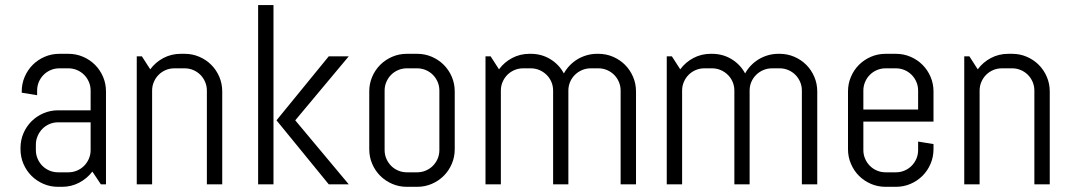

<svg xmlns="http://www.w3.org/2000/svg" viewBox="-20 -720 4181 750"><path d="M374 0 340.8 -49.8Q320.3 -22.9 289.6 -6.6Q258.8 9.8 222.2 9.8H207Q176.8 9.8 149.9 -1.7Q123 -13.2 103 -33.2Q83 -53.2 71.5 -80.1Q60.1 -106.9 60.1 -137.2V-142.1Q60.1 -172.4 71.5 -199.2Q83 -226.1 103 -246.1Q123 -266.1 149.9 -277.6Q176.8 -289.1 207 -289.1H334V-366.2Q334 -384.3 327.1 -400.1Q320.3 -416 308.6 -427.7Q296.9 -439.5 281 -446.3Q265.1 -453.1 247.1 -453.1H211.9Q193.8 -453.1 178 -446.3Q162.1 -439.5 150.4 -427.7Q138.7 -416 131.8 -400.1Q125 -384.3 125 -366.2V-348.1L64.9 -357.9V-362.8Q64.9 -393.1 76.4 -419.9Q87.9 -446.8 107.9 -466.8Q127.9 -486.8 154.8 -498.3Q181.6 -509.8 211.9 -509.8H247.1Q277.3 -509.8 304.2 -498.3Q331.1 -486.8 351.1 -466.8Q371.1 -446.8 382.6 -419.9Q394 -393.1 394 -362.8V0ZM334 -242.2H207Q189 -242.2 173.1 -235.4Q157.2 -228.5 145.5 -216.6Q133.8 -204.6 127 -188.7Q120.1 -172.9 120.1 -154.8V-133.8Q120.1 -115.7 127 -99.9Q133.8 -84 145.5 -72.3Q157.2 -60.5 173.1 -53.7Q189 -46.9 207 -46.9H247.1Q265.1 -46.9 281 -53.7Q296.9 -60.5 308.6 -72.3Q320.3 -84 327.1 -99.9Q334 -115.7 334 -133.8Z M788.1 0V-366.2Q788.1 -384.3 781.2 -400.1Q774.4 -416 762.7 -427.7Q751 -439.5 735.1 -446.3Q719.2 -453.1 701.2 -453.1H661.1Q643.1 -453.1 627.2 -446.3Q611.3 -439.5 599.6 -427.7Q587.9 -416 581.1 -400.1Q574.2 -384.3 574.2 -366.2V0H514.2V-500H534.2L566.9 -449.2Q587.4 -477.1 618.4 -493.4Q649.4 -509.8 686 -509.8H701.2Q731.4 -509.8 758.3 -498.3Q785.2 -486.8 805.2 -466.8Q825.2 -446.8 836.7 -419.9Q848.1 -393.1 848.1 -362.8V0Z M1264.2 0 1060.1 -250 1264.2 -500H1342.3L1133.3 -250L1342.3 0ZM988.3 0V-700.2H1048.3V0Z M1756.3 -137.2Q1756.3 -106.9 1744.9 -80.1Q1733.4 -53.2 1713.4 -33.2Q1693.4 -13.2 1666.5 -1.7Q1639.6 9.8 1609.4 9.8H1569.3Q1539.1 9.8 1512.2 -1.7Q1485.4 -13.2 1465.3 -33.2Q1445.3 -53.2 1433.8 -80.1Q1422.4 -106.9 1422.4 -137.2V-362.8Q1422.4 -393.1 1433.8 -419.9Q1445.3 -446.8 1465.3 -466.8Q1485.4 -486.8 1512.2 -498.3Q1539.1 -509.8 1569.3 -509.8H1609.4Q1639.6 -509.8 1666.5 -498.3Q1693.4 -486.8 1713.4 -466.8Q1733.4 -446.8 1744.9 -419.9Q1756.3 -393.1 1756.3 -362.8V-137.2ZM1696.3 -366.2Q1696.3 -384.3 1689.5 -400.1Q1682.6 -416 1670.9 -427.7Q1659.2 -439.5 1643.3 -446.3Q1627.4 -453.1 1609.4 -453.1H1569.3Q1551.3 -453.1 1535.4 -446.3Q1519.5 -439.5 1507.8 -427.7Q1496.1 -416 1489.3 -400.1Q1482.4 -384.3 1482.4 -366.2V-133.8Q1482.4 -115.7 1489.3 -99.9Q1496.1 -84 1507.8 -72.3Q1519.5 -60.5 1535.4 -53.7Q1551.3 -46.9 1569.3 -46.9H1609.4Q1627.4 -46.9 1643.3 -53.7Q1659.2 -60.5 1670.9 -72.3Q1682.6 -84 1689.5 -99.9Q1696.3 -115.7 1696.3 -133.8Z M2404.3 0V-366.2Q2404.3 -384.3 2397.5 -400.1Q2390.6 -416 2378.9 -427.7Q2367.2 -439.5 2351.3 -446.3Q2335.4 -453.1 2317.4 -453.1H2287.6Q2269.5 -453.1 2253.7 -446.3Q2237.8 -439.5 2225.8 -427.7Q2213.9 -416 2207 -400.1Q2200.2 -384.3 2200.2 -366.2V0H2140.6V-366.2Q2140.6 -384.3 2133.8 -400.1Q2127 -416 2115 -427.7Q2103 -439.5 2087.2 -446.3Q2071.3 -453.1 2053.2 -453.1H2023.4Q2005.4 -453.1 1989.5 -446.3Q1973.6 -439.5 1961.9 -427.7Q1950.2 -416 1943.4 -400.1Q1936.5 -384.3 1936.5 -366.2V0H1876.5V-500H1896.5L1929.2 -449.2Q1949.7 -477.1 1980.7 -493.4Q2011.7 -509.8 2048.3 -509.8H2053.2Q2095.7 -509.8 2129.9 -488.8Q2164.1 -467.8 2182.6 -433.1Q2191.9 -450.2 2205.6 -464.4Q2219.2 -478.5 2235.8 -488.5Q2252.4 -498.5 2272 -504.2Q2291.5 -509.8 2312.5 -509.8H2317.4Q2347.7 -509.8 2374.5 -498.3Q2401.4 -486.8 2421.4 -466.8Q2441.4 -446.8 2452.9 -419.9Q2464.4 -393.1 2464.4 -362.8V0Z M3112.3 0V-366.2Q3112.3 -384.3 3105.5 -400.1Q3098.6 -416 3086.9 -427.7Q3075.2 -439.5 3059.3 -446.3Q3043.5 -453.1 3025.4 -453.1H2995.6Q2977.5 -453.1 2961.7 -446.3Q2945.8 -439.5 2933.8 -427.7Q2921.9 -416 2915 -400.1Q2908.2 -384.3 2908.2 -366.2V0H2848.6V-366.2Q2848.6 -384.3 2841.8 -400.1Q2835 -416 2823 -427.7Q2811 -439.5 2795.2 -446.3Q2779.3 -453.1 2761.2 -453.1H2731.4Q2713.4 -453.1 2697.5 -446.3Q2681.6 -439.5 2669.9 -427.7Q2658.2 -416 2651.4 -400.1Q2644.5 -384.3 2644.5 -366.2V0H2584.5V-500H2604.5L2637.2 -449.2Q2657.7 -477.1 2688.7 -493.4Q2719.7 -509.8 2756.3 -509.8H2761.2Q2803.7 -509.8 2837.9 -488.8Q2872.1 -467.8 2890.6 -433.1Q2899.9 -450.2 2913.6 -464.4Q2927.2 -478.5 2943.8 -488.5Q2960.4 -498.5 2980 -504.2Q2999.5 -509.8 3020.5 -509.8H3025.4Q3055.7 -509.8 3082.5 -498.3Q3109.4 -486.8 3129.4 -466.8Q3149.4 -446.8 3160.9 -419.9Q3172.4 -393.1 3172.4 -362.8V0Z M3626.5 -137.2Q3626.5 -106.9 3615 -80.1Q3603.5 -53.2 3583.5 -33.2Q3563.5 -13.2 3536.6 -1.7Q3509.8 9.8 3479.5 9.8H3439.5Q3409.2 9.8 3382.3 -1.7Q3355.5 -13.2 3335.4 -33.2Q3315.4 -53.2 3304 -80.1Q3292.5 -106.9 3292.5 -137.2V-362.8Q3292.5 -393.1 3304 -419.9Q3315.4 -446.8 3335.4 -466.8Q3355.5 -486.8 3382.3 -498.3Q3409.2 -509.8 3439.5 -509.8H3479.5Q3509.8 -509.8 3536.6 -498.3Q3563.5 -486.8 3583.5 -466.8Q3603.5 -446.8 3615 -419.9Q3626.5 -393.1 3626.5 -362.8V-245.1H3352.5V-133.8Q3352.5 -115.7 3359.4 -99.9Q3366.2 -84 3377.9 -72.3Q3389.6 -60.5 3405.5 -53.7Q3421.4 -46.9 3439.5 -46.9H3479.5Q3497.6 -46.9 3513.4 -53.7Q3529.3 -60.5 3541 -72.3Q3552.7 -84 3559.6 -99.9Q3566.4 -115.7 3566.4 -133.8V-167L3626.5 -157.2V-137.2ZM3566.4 -366.2Q3566.4 -384.3 3559.6 -400.1Q3552.7 -416 3541 -427.7Q3529.3 -439.5 3513.4 -446.3Q3497.6 -453.1 3479.5 -453.1H3439.5Q3421.4 -453.1 3405.5 -446.3Q3389.6 -439.5 3377.9 -427.7Q3366.2 -416 3359.4 -400.1Q3352.5 -384.3 3352.5 -366.2V-292H3566.4Z M4020.5 0V-366.2Q4020.5 -384.3 4013.7 -400.1Q4006.8 -416 3995.1 -427.7Q3983.4 -439.5 3967.5 -446.3Q3951.7 -453.1 3933.6 -453.1H3893.6Q3875.5 -453.1 3859.6 -446.3Q3843.8 -439.5 3832 -427.7Q3820.3 -416 3813.5 -400.1Q3806.6 -384.3 3806.6 -366.2V0H3746.6V-500H3766.6L3799.3 -449.2Q3819.8 -477.1 3850.8 -493.4Q3881.8 -509.8 3918.5 -509.8H3933.6Q3963.9 -509.8 3990.7 -498.3Q4017.6 -486.8 4037.6 -466.8Q4057.6 -446.8 4069.1 -419.9Q4080.6 -393.1 4080.6 -362.8V0Z"/></svg>

Font: Abel
Style: Regular
Weight: 400
Designer: Matthew Desmond
Foundry: Matthew Desmond
Version: Version 1.002